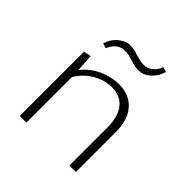

<svg xmlns="http://www.w3.org/2000/svg" viewBox="-166 -734 860 860"><g transform="rotate(45 263.5 -304.5)"><path d="M400 0V-244Q400 -310 370.5 -346.5Q341 -383 286 -383Q257 -383 225 -371Q193 -359 165 -334Q137 -309 117 -268L101 -285Q121 -333 154.5 -361Q188 -389 227 -402Q266 -415 300 -415Q344 -415 375.5 -396Q407 -377 424 -342Q441 -307 441 -257V0ZM86 0V-407L121 -414L128 -308V0ZM144 -487 120 -494Q131 -530 158 -552Q185 -574 213 -574Q231 -574 248 -569Q265 -564 282.5 -559Q300 -554 317 -554Q340 -554 358.5 -569Q377 -584 386 -609L410 -602Q399 -566 373.5 -543Q348 -520 317 -520Q298 -520 280.5 -525Q263 -530 247 -535Q231 -540 213 -540Q191 -540 172.5 -526.5Q154 -513 144 -487Z"/></g></svg>

Font: Ysabeau Office ExtraLight
Style: Regular
Weight: 250
Designer: Christian Thalmann (Catharsis Fonts)
Version: Version 2.001;gftools[0.9.30]; featfreeze: tnum,lnum,ss02